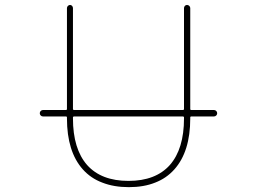

<svg xmlns="http://www.w3.org/2000/svg" viewBox="-20 -773 1040 780"><path d="M395.5 -31.2Q348.6 -48.8 316.4 -85Q252 -157.2 252 -292V-295.9Q252 -299.8 248 -299.8H155.3Q149.4 -299.8 145.5 -303.7Q141.6 -307.6 141.6 -313Q141.6 -318.4 145.5 -322.3Q149.4 -326.2 155.3 -326.2H248Q252 -326.2 252 -330.1V-740.2Q252 -745.1 255.9 -749Q259.8 -752.9 264.6 -752.9Q269.5 -752.9 272.9 -749Q276.4 -745.1 276.4 -740.2V-330.1Q276.4 -326.2 281.2 -326.2H722.7Q727.5 -326.2 727.5 -330.1V-740.2Q727.5 -745.1 731 -749Q734.4 -752.9 739.7 -752.9Q745.1 -752.9 749 -749Q752.9 -745.1 752.9 -740.2V-330.1Q752.9 -326.2 756.8 -326.2H848.6Q854.5 -326.2 858.4 -322.3Q862.3 -318.4 862.3 -313Q862.3 -307.6 858.4 -303.7Q854.5 -299.8 848.6 -299.8H756.8Q752.9 -299.8 752.9 -295.9V-292Q752.9 -157.2 688.5 -85Q656.2 -48.8 610.4 -31.2Q564.5 -12.7 503.4 -12.7Q442.4 -12.7 395.5 -31.2ZM276.4 -292Q276.4 -168 334 -102.5Q391.6 -38.1 502 -38.1Q612.3 -38.1 669.9 -102.5Q727.5 -168 727.5 -292V-295.9Q727.5 -299.8 722.7 -299.8H281.2Q276.4 -299.8 276.4 -295.9Z"/></svg>

Font: Rounded-X Mgen+ 1m thin
Style: Regular
Weight: 100
Designer: [Source Han Sans]
Ryoko NISHIZUKA  (kana & ideographs); Paul D. Hunt (Latin, Greek & Cyrillic); Wenlong ZHANG  (bopomofo
Version: Version 1.059.20150602